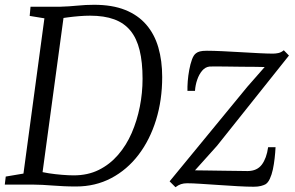

<svg xmlns="http://www.w3.org/2000/svg" viewBox="-22 -771 1232 802"><path d="M105.5 -743H231Q266.5 -744 301.5 -747.5Q336.5 -751 371 -751Q447 -751 500.8 -729.5Q554.5 -708 589 -668Q623.5 -628 639.5 -572.5Q655.5 -517 655.5 -449Q655.5 -353 629.8 -269.8Q604 -186.5 556.5 -124.2Q509 -62 442.8 -27Q376.5 8 295.5 8Q267.5 8 243.5 6.8Q219.5 5.5 197.8 4Q176 2.5 155.5 1.2Q135 0 113 0H-2L2 -33.5L76 -46L163.5 -694.5L102 -704.5ZM151 -16.5 136 -57Q154.5 -51.5 181.8 -47.2Q209 -43 237 -40.8Q265 -38.5 286 -38.5Q344.5 -38.5 390.5 -61.2Q436.5 -84 471 -123.8Q505.5 -163.5 528 -215.2Q550.5 -267 562 -325Q573.5 -383 573.5 -442Q573.5 -511.5 561.2 -561.2Q549 -611 522.8 -643Q496.5 -675 455 -690.2Q413.5 -705.5 354 -705.5Q333 -705.5 308.2 -703.5Q283.5 -701.5 261.5 -698.5Q239.5 -695.5 226 -693.5L248 -731ZM1083.5 -491Q1071.5 -491.5 1046 -491.8Q1020.5 -492 989 -492.2Q957.5 -492.5 927.5 -493Q897.5 -493.5 877 -493.5Q856.5 -493.5 853 -493Q835.5 -491 822.5 -475.8Q809.5 -460.5 801.8 -438Q794 -415.5 792.5 -391.5H761Q760.5 -408 762.2 -431.5Q764 -455 768.5 -479.2Q773 -503.5 780 -522.8Q787 -542 797.5 -549Q803 -553.5 813 -556.2Q823 -559 842 -559Q868.5 -559 906.5 -557.2Q944.5 -555.5 984.8 -553Q1025 -550.5 1060.8 -548.8Q1096.5 -547 1118 -547Q1129.5 -547 1141 -549.5Q1152.5 -552 1163.5 -561L1185 -539L884.5 -162L792.5 -59.5Q813 -59.5 846.8 -58.8Q880.5 -58 915.8 -57.8Q951 -57.5 978.2 -57Q1005.5 -56.5 1013 -56.5Q1052 -57 1071.8 -83.5Q1091.5 -110 1098 -156H1129Q1128 -134 1125.2 -109.8Q1122.5 -85.5 1117.8 -63.2Q1113 -41 1105.2 -24.2Q1097.5 -7.5 1086.5 -1Q1080 2.5 1067.8 5.8Q1055.5 9 1037.5 9Q1010 9 971.5 6.8Q933 4.5 892.2 1.8Q851.5 -1 816.2 -3.2Q781 -5.5 759.5 -5.5Q745.5 -5.5 734 -1.8Q722.5 2 711 11L686.5 -13.5L1011.5 -409Z"/></svg>

Font: Merriweather 28pt Light
Style: Italic
Weight: 300
Italic angle: -7.8°
Version: Version 2.101